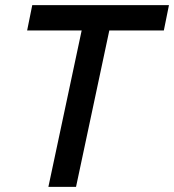

<svg xmlns="http://www.w3.org/2000/svg" viewBox="-20 -730 680 750"><path d="M169 0 299 -611H86L106 -710H640L620 -611H407L277 0Z"/></svg>

Font: Geist Medium
Style: Italic
Weight: 500
Italic angle: -12°
Designer: Basement.studio, Andrés Briganti, Mateo Zaragoza
Foundry: Basement.studio, Vercel, Andrés Briganti, Guido Ferreyra, Mateo Zaragoza
Version: Version 1.500; ttfautohint (v1.8.4.7-5d5b)